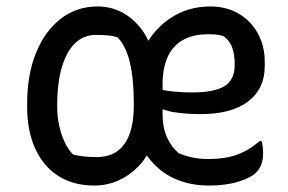

<svg xmlns="http://www.w3.org/2000/svg" viewBox="-20 -563 890 594"><path d="M282 -543Q320 -543 353 -527Q386 -511 411 -481Q427 -462 439 -437Q466 -479 506 -506Q560 -543 631 -543Q680 -543 718 -521Q756 -499 777.5 -460Q799 -421 799 -373V-358Q799 -288 747.5 -249Q696 -210 601 -210Q574 -210 551.5 -212Q529 -214 511 -217Q495 -221 483 -225V-208Q483 -169 496.5 -138.5Q510 -108 533 -89Q552 -81 574.5 -76Q597 -71 625 -71Q675 -71 712 -84Q749 -97 784 -127H789Q791 -120 792.5 -110.5Q794 -101 794 -89Q794 -71 789 -56Q784 -41 772 -29Q756 -13 717.5 -1Q679 11 627 11Q576 11 534.5 -4.5Q493 -20 464 -48Q447 -64 434 -82Q423 -63 408 -48Q381 -20 346 -4.5Q311 11 272 11Q208 11 161.5 -18Q115 -47 89.5 -102Q64 -157 64 -232V-242Q64 -332 91.5 -399.5Q119 -467 168 -505Q217 -543 282 -543ZM157 -231Q157 -201 163.5 -172.5Q170 -144 181 -121.5Q192 -99 206 -85Q222 -81 240 -79Q258 -77 278 -77Q317 -77 342.5 -95Q368 -113 381 -149Q394 -185 394 -237V-243Q394 -318 382 -369Q370 -420 344 -447Q331 -452 314 -453.5Q297 -455 277 -455Q239 -455 212.5 -429.5Q186 -404 171.5 -355.5Q157 -307 157 -237ZM483 -285Q489 -284 493 -283Q512 -280 531 -278.5Q550 -277 575 -277Q643 -277 674.5 -296.5Q706 -316 706 -361V-365Q706 -394 698.5 -415.5Q691 -437 672 -451Q661 -455 649.5 -456Q638 -457 623 -457Q577 -457 545.5 -439Q514 -421 498.5 -386.5Q483 -352 483 -302Z"/></svg>

Font: Code D Ace
Style: Regular
Weight: 400
Version: Version 1.085; ttfautohint (v1.8.4.7-5d5b);Nerd Fonts 3.0.2